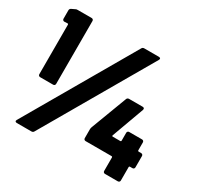

<svg xmlns="http://www.w3.org/2000/svg" viewBox="-151 -874 1074 1047"><g transform="rotate(30 386.5 -350.0)"><path d="M153 -292V-688C153 -695 148 -700 141 -700H55C50 -700 45 -700 40 -697L19 -687C13 -684 10 -679 10 -673V-620C10 -613 15 -608 22 -608L42 -609C45 -609 47 -607 47 -604V-292C47 -285 52 -280 59 -280H141C148 -280 153 -285 153 -292ZM458 -692 65 -14C60 -5 65 0 74 0H165C171 0 177 -2 180 -8L573 -686C578 -695 573 -700 564 -700H473C467 -700 461 -698 458 -692ZM743 -197H727C724 -197 722 -199 722 -202V-252C722 -259 717 -264 710 -264H629C622 -264 617 -259 617 -252V-202C617 -199 615 -197 612 -197H564C561 -197 559 -199 560 -203L634 -406C637 -415 632 -420 624 -420H538C531 -420 526 -416 524 -410L439 -185C437 -179 436 -175 436 -170V-114C436 -107 441 -102 448 -102H612C615 -102 617 -100 617 -97V-12C617 -5 622 0 629 0H710C717 0 722 -5 722 -12V-97C722 -100 724 -102 727 -102H743C750 -102 755 -107 755 -114V-185C755 -192 750 -197 743 -197Z"/></g></svg>

Font: Barlow Semi Condensed ExtraBold
Style: Regular
Weight: 800
Width: 4
Designer: Jeremy Tribby
Foundry: Tribby Type
Version: Version 1.422;hotconv 1.0.109;makeotfexe 2.5.65596